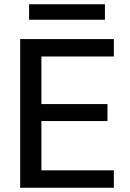

<svg xmlns="http://www.w3.org/2000/svg" viewBox="-20 -884 614 904"><path d="M75 0V-700H516V-618H175V-394H486V-314H175V-82H516V0ZM117 -791V-864H474V-791Z"/></svg>

Font: DM Sans 11pt Medium
Style: Regular
Weight: 500
Version: Version 4.004;gftools[0.9.30]